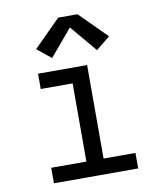

<svg xmlns="http://www.w3.org/2000/svg" viewBox="-85 -832 770 902"><g transform="rotate(-10 300.0 -381.5)"><path d="M99 0V-74H267V-447H115V-520H349V-74H501V0ZM407 -581 300 -708 193 -581 126 -635 254 -763H346L474 -635Z"/></g></svg>

Font: Iosevka Custom Extended
Style: Regular
Weight: 400
Width: 7
Monospace: yes
Designer: Belleve Invis
Foundry: Belleve Invis
Version: Version 11.2.4; ttfautohint (v1.8.4)